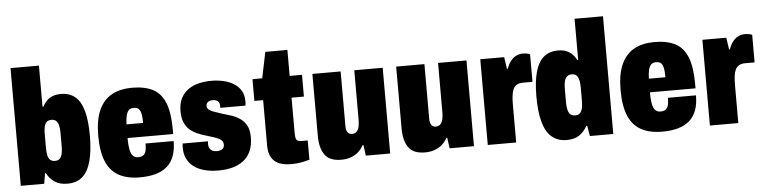

<svg xmlns="http://www.w3.org/2000/svg" viewBox="-45 -945 4684 1178"><g transform="rotate(-5 2297.0 -356.5)"><path d="M330 12Q283 12 252 -8.5Q221 -29 203 -64H198L187 0H43V-725H218V-472H224Q234 -492 249 -507.5Q264 -523 286 -531.5Q308 -540 336 -540Q390 -540 424.5 -511Q459 -482 475.5 -422Q492 -362 492 -270Q492 -177 475 -114Q458 -51 422.5 -19.5Q387 12 330 12ZM265 -134Q283 -134 293.5 -143Q304 -152 309 -171Q314 -190 314 -218V-303Q314 -332 309 -350Q304 -368 293.5 -377.5Q283 -387 265 -387Q251 -387 241.5 -381.5Q232 -376 226.5 -364.5Q221 -353 219 -337Q217 -321 217 -299V-221Q217 -193 221 -173.5Q225 -154 236 -144Q247 -134 265 -134Z M775 12Q699 12 647 -16Q595 -44 569 -105Q543 -166 543 -264Q543 -363 571 -423.5Q599 -484 650.5 -512Q702 -540 775 -540Q853 -540 903 -514Q953 -488 977.5 -427.5Q1002 -367 1002 -264V-235H721Q721 -193 726 -166Q731 -139 743 -125.5Q755 -112 776 -112Q792 -112 802 -117Q812 -122 818 -132Q824 -142 826 -157Q828 -172 828 -192H1001Q1001 -140 987.5 -102Q974 -64 946 -38.5Q918 -13 875.5 -0.5Q833 12 775 12ZM722 -319H824Q824 -346 821.5 -364.5Q819 -383 813.5 -394.5Q808 -406 798.5 -411Q789 -416 775 -416Q756 -416 745 -406Q734 -396 728.5 -375Q723 -354 722 -319Z M1260 12Q1209 12 1170.5 1Q1132 -10 1106 -30.5Q1080 -51 1066.5 -80Q1053 -109 1053 -147Q1053 -150 1053.5 -157.5Q1054 -165 1055 -172H1211Q1210 -164 1210 -160Q1210 -156 1210 -151Q1210 -138 1216 -128Q1222 -118 1233 -112.5Q1244 -107 1260 -107Q1271 -107 1281.5 -110Q1292 -113 1299 -121Q1306 -129 1306 -143Q1306 -163 1291 -174Q1276 -185 1251.5 -192.5Q1227 -200 1199 -209Q1174 -216 1149 -227Q1124 -238 1103.5 -255.5Q1083 -273 1071 -301Q1059 -329 1059 -370Q1059 -418 1075.5 -450Q1092 -482 1121 -502.5Q1150 -523 1187 -531.5Q1224 -540 1265 -540Q1304 -540 1339.5 -531.5Q1375 -523 1402.5 -505.5Q1430 -488 1445.5 -461.5Q1461 -435 1461 -398Q1461 -392 1460.5 -384Q1460 -376 1459 -370H1304V-384Q1304 -397 1298.5 -405Q1293 -413 1283.5 -417Q1274 -421 1262 -421Q1256 -421 1249 -420Q1242 -419 1235.5 -415Q1229 -411 1225 -405Q1221 -399 1221 -390Q1221 -374 1233.5 -364.5Q1246 -355 1267 -348.5Q1288 -342 1313 -333Q1339 -326 1367.5 -316.5Q1396 -307 1420.5 -290.5Q1445 -274 1460 -246.5Q1475 -219 1475 -176Q1475 -124 1459 -88.5Q1443 -53 1413.5 -30.5Q1384 -8 1345 2Q1306 12 1260 12Z M1707 12Q1666 12 1635 0Q1604 -12 1587 -40Q1570 -68 1570 -114V-394H1516V-528H1576L1609 -688H1745V-528H1821V-394H1745V-172Q1745 -148 1751.5 -136Q1758 -124 1780 -124H1821V-5Q1802 0 1781.5 4.5Q1761 9 1742.5 10.5Q1724 12 1707 12Z M2016 12Q1944 12 1914.5 -30Q1885 -72 1885 -147V-528H2059V-189Q2059 -178 2061.5 -168.5Q2064 -159 2068.5 -153Q2073 -147 2080 -143.5Q2087 -140 2095 -140Q2114 -140 2124.5 -151.5Q2135 -163 2139 -182Q2143 -201 2143 -223V-528H2318V0H2168L2159 -66H2154Q2140 -40 2120 -23Q2100 -6 2074 3Q2048 12 2016 12Z M2532 12Q2460 12 2430.5 -30Q2401 -72 2401 -147V-528H2575V-189Q2575 -178 2577.5 -168.5Q2580 -159 2584.5 -153Q2589 -147 2596 -143.5Q2603 -140 2611 -140Q2630 -140 2640.5 -151.5Q2651 -163 2655 -182Q2659 -201 2659 -223V-528H2834V0H2684L2675 -66H2670Q2656 -40 2636 -23Q2616 -6 2590 3Q2564 12 2532 12Z M2919 0V-528H3066L3077 -455H3082Q3091 -481 3105 -500Q3119 -519 3138.5 -529.5Q3158 -540 3182 -540Q3194 -540 3205.5 -538Q3217 -536 3226 -532V-362H3169Q3145 -362 3130 -353.5Q3115 -345 3107.5 -328.5Q3100 -312 3097 -288.5Q3094 -265 3094 -235V0Z M3405 12Q3349 12 3312.5 -19.5Q3276 -51 3259 -114Q3242 -177 3242 -270Q3242 -362 3259 -422Q3276 -482 3310.5 -511Q3345 -540 3399 -540Q3428 -540 3449 -531.5Q3470 -523 3485.5 -508Q3501 -493 3511 -472H3517V-725H3692V0H3548L3537 -64H3531Q3513 -29 3482.5 -8.5Q3452 12 3405 12ZM3470 -134Q3488 -134 3498.5 -144Q3509 -154 3513.5 -173.5Q3518 -193 3518 -221V-299Q3518 -321 3515.5 -337Q3513 -353 3507.5 -364.5Q3502 -376 3492.5 -381.5Q3483 -387 3470 -387Q3452 -387 3441 -377.5Q3430 -368 3425 -350Q3420 -332 3420 -303V-218Q3420 -190 3425 -171Q3430 -152 3441 -143Q3452 -134 3470 -134Z M3992 12Q3916 12 3864 -16Q3812 -44 3786 -105Q3760 -166 3760 -264Q3760 -363 3788 -423.5Q3816 -484 3867.5 -512Q3919 -540 3992 -540Q4070 -540 4120 -514Q4170 -488 4194.5 -427.5Q4219 -367 4219 -264V-235H3938Q3938 -193 3943 -166Q3948 -139 3960 -125.5Q3972 -112 3993 -112Q4009 -112 4019 -117Q4029 -122 4035 -132Q4041 -142 4043 -157Q4045 -172 4045 -192H4218Q4218 -140 4204.5 -102Q4191 -64 4163 -38.5Q4135 -13 4092.5 -0.5Q4050 12 3992 12ZM3939 -319H4041Q4041 -346 4038.5 -364.5Q4036 -383 4030.5 -394.5Q4025 -406 4015.5 -411Q4006 -416 3992 -416Q3973 -416 3962 -406Q3951 -396 3945.5 -375Q3940 -354 3939 -319Z M4287 0V-528H4434L4445 -455H4450Q4459 -481 4473 -500Q4487 -519 4506.5 -529.5Q4526 -540 4550 -540Q4562 -540 4573.5 -538Q4585 -536 4594 -532V-362H4537Q4513 -362 4498 -353.5Q4483 -345 4475.5 -328.5Q4468 -312 4465 -288.5Q4462 -265 4462 -235V0Z"/></g></svg>

Font: Archivo Condensed Black
Style: Regular
Weight: 900
Width: 3
Designer: Hector Gatti
Foundry: Omnibus-Type
Version: Version 2.001